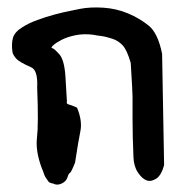

<svg xmlns="http://www.w3.org/2000/svg" viewBox="-20 -496 526 517"><path d="M416.5 -351.1 421.9 -51.3Q414.6 -23.9 400.6 -14.9Q386.7 -5.9 374.8 -10.3Q362.8 -14.6 351.6 -31.2Q340.3 -47.9 339.4 -72.3Q336.9 -128.9 336.9 -177.2Q336.9 -225.6 336.9 -236.8Q336.9 -248 332 -326.7Q322.3 -360.4 310.8 -373.3Q299.3 -386.2 282.2 -391.8Q265.1 -397.5 251.2 -399.2Q237.3 -400.9 231.9 -402.3Q205.6 -405.8 183.1 -401.1Q160.6 -396.5 145.3 -388.4Q129.9 -380.4 122.8 -373.5Q115.7 -366.7 121.1 -366.2Q126.5 -364.7 139.9 -349.6Q153.3 -334.5 156.2 -290L160.2 -222.7Q158.2 -216.3 164.8 -214.8Q171.4 -213.4 187.5 -206.1Q202.1 -170.4 196.5 -143.1Q190.9 -115.7 182.1 -58.1Q171.4 -31.2 168.2 -30.3Q165 -29.3 161.6 -18.3Q158.2 -7.3 145.8 -1.7Q133.3 3.9 124 -1.5Q112.8 -3.4 110.1 -7.6Q107.4 -11.7 103.8 -16.8Q100.1 -22 98.1 -28.6Q96.2 -35.2 92.8 -42.5Q75.2 -88.9 79.6 -125.5Q84 -162.1 80.1 -260.3Q82.5 -308.6 62.5 -315.4Q32.7 -328.6 24.4 -337.4Q16.1 -346.2 13.7 -355Q10.3 -377.9 14.9 -394Q19.5 -410.2 40.5 -422.9Q57.1 -433.6 80.6 -442.1Q104 -450.7 126.7 -456.8Q149.4 -462.9 168.5 -466.6Q187.5 -470.2 195.8 -472.2Q223.1 -477.5 258.1 -475.3Q293 -473.1 324.5 -460Q356 -446.8 380.6 -426.8Q405.3 -406.7 416.5 -351.1Z"/></svg>

Font: AKL 022
Style: Regular
Weight: 400
Designer: AKL
Foundry: AKL
Version: Version 2.053;August 19, 2024;FontCreator 13.0.0.2675 64-bit